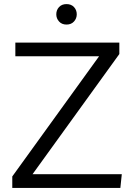

<svg xmlns="http://www.w3.org/2000/svg" viewBox="-20 -918 637 938"><path d="M40 0V-56L464 -643H55V-710H563V-654L139 -67H575L568 0ZM305 -798Q282 -798 268.5 -813Q255 -828 255 -848Q255 -869 268.5 -883.5Q282 -898 305 -898Q328 -898 341.5 -883.5Q355 -869 355 -848Q355 -828 341.5 -813Q328 -798 305 -798Z"/></svg>

Font: LivvicRegular
Style: Regular
Weight: 400
Designer: Jacques Le Bailly, Baron von Fonthausen
Version: Version 1.001; ttfautohint (v1.8.2)